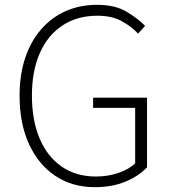

<svg xmlns="http://www.w3.org/2000/svg" viewBox="-20 -761 707 794"><path d="M372 13Q279 13 209 -33.5Q139 -80 100 -165Q61 -250 61 -365Q61 -452 84 -521Q107 -590 150 -639.5Q193 -689 251.5 -715Q310 -741 382 -741Q456 -741 503.5 -712.5Q551 -684 580 -654L551 -622Q523 -652 482.5 -674Q442 -696 383 -696Q299 -696 238 -655.5Q177 -615 144.5 -541Q112 -467 112 -366Q112 -264 143.5 -189Q175 -114 234.5 -72.5Q294 -31 377 -31Q426 -31 470 -46Q514 -61 539 -86V-315H365V-357H588V-69Q554 -33 499 -10Q444 13 372 13Z"/></svg>

Font: Noto Sans KR Thin ExtraLight
Style: Regular
Weight: 250
Version: Version 2.004-H2;hotconv 1.0.118;makeotfexe 2.5.65603